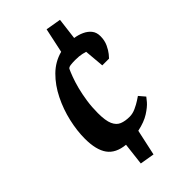

<svg xmlns="http://www.w3.org/2000/svg" viewBox="-244 -781 924 924"><g transform="rotate(-45 218.5 -319.0)"><path d="M215 75.2 141 62.7 154.4 -51.3Q91.3 -57.3 63.1 -96.4Q34.8 -135.5 34.8 -212.3Q34.8 -266 48.5 -325.5Q62.1 -385.1 89.3 -439.9Q116.4 -494.8 156.6 -534.6Q196.8 -574.3 250 -588.3L277 -714.4L354.8 -701.1L341.2 -591.1Q366.7 -587.3 388.4 -577.3Q410.1 -567.3 423.6 -550.5Q437.1 -533.6 437.1 -507.6Q437.1 -478.7 426.3 -455.6Q415.5 -432.6 404.1 -418.7Q392.7 -404.8 389.7 -402.2H343.8L335 -503.3Q333.2 -504.3 315.2 -508.5Q297.3 -512.7 270 -512.7Q251.6 -512.7 238.3 -511Q225 -509.3 220.3 -502.8Q213.6 -488.9 204.2 -463.8Q194.8 -438.8 186.1 -405.5Q177.5 -372.1 171.8 -333.6Q166.2 -295 166.2 -254.9Q166.2 -202.9 177.7 -177.2Q189.3 -151.4 210.7 -142.8Q232.2 -134.1 262.3 -134.1Q282.9 -134.1 304.3 -143.9Q325.8 -153.7 341.9 -164.3Q358 -175 361 -177L387.3 -146.2Q385.1 -142.4 370.1 -124.9Q355.2 -107.4 324.4 -87.6Q293.6 -67.8 243.8 -57.1Z"/></g></svg>

Font: Faustina Light
Style: Italic
Weight: 300
Italic angle: -8°
Designer: Alfonso Garcia
Foundry: http://www.omnibus-type.com
Version: Version 1.200